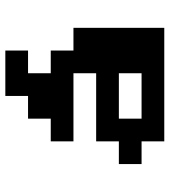

<svg xmlns="http://www.w3.org/2000/svg" viewBox="23 -671 648 734"><g transform="rotate(-90 347.0 -304.0)"><path d="M260.4 -86.8H434V-173.6H260.4ZM434 -434H520.8V-347.2H607.6V0H173.6V-86.8H86.8V-173.6H173.6V-260.4H434V-347.2H173.6V-434H260.4V-520.8H347.2V-607.6H520.8V-520.8H434Z"/></g></svg>

Font: 8-bit Operator+ 8
Style: Bold
Weight: 700
Designer: GrandChaos9000
Version: Version 1.3.0 - August 1, 2014